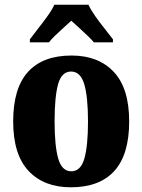

<svg xmlns="http://www.w3.org/2000/svg" viewBox="-20 -786 605 816"><path d="M281 10Q167 10 101.5 -59.5Q36 -129 36 -270Q36 -411 99 -480.5Q162 -550 284 -550Q398 -550 463.5 -480.5Q529 -411 529 -270Q529 -129 466 -59.5Q403 10 281 10ZM283 -58Q323 -58 338.5 -112Q354 -166 354 -270Q354 -375 338 -428.5Q322 -482 282 -482Q242 -482 227 -428.5Q212 -375 212 -270Q212 -166 227.5 -112Q243 -58 283 -58ZM107 -619Q121 -638 141.5 -664Q162 -690 181.5 -717Q201 -744 211 -766H356Q366 -744 385 -717Q404 -690 425 -664Q446 -638 460 -619V-606H379Q372 -615 354 -632.5Q336 -650 316 -668Q296 -686 283 -698Q269 -685 250 -668Q231 -651 214 -634.5Q197 -618 188 -606H107Z"/></svg>

Font: Noto Serif Thai Condensed Black
Style: Regular
Weight: 900
Width: 3
Designer: Monotype Design Team
Foundry: Monotype Imaging Inc.
Version: Version 2.002; ttfautohint (v1.8.4.7-5d5b)